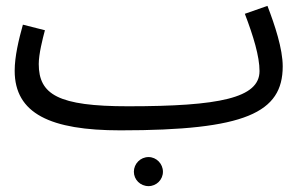

<svg xmlns="http://www.w3.org/2000/svg" viewBox="-20 -423 1033 654"><path d="M390 21C816 21 943 -39 943 -197C943 -257 916 -338 891 -403L814 -376C843 -300 864 -231 864 -181C864 -89 727 -61 416 -61C178 -61 112 -101 112 -205C112 -239 125 -290 133 -320L58 -339C44 -289 30 -231 30 -182C30 -36 152 21 390 21ZM486 211C513 211 535 189 535 162C535 135 513 112 486 112C458 112 436 135 436 162C436 189 458 211 486 211Z"/></svg>

Font: Noto Sans Math
Style: Regular
Weight: 400
Designer: Monotype Design Team, Delve Withrington, Jeff Kellem
Foundry: Monotype Imaging Inc., Delve Fonts LLC
Version: Version 3.000